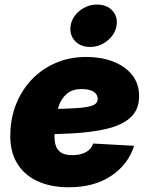

<svg xmlns="http://www.w3.org/2000/svg" viewBox="-20 -791 638 823"><path d="M274.4 11.7Q195.3 11.7 137.7 -15.9Q80.1 -43.5 50.5 -95.9Q21 -148.4 24.4 -222.7Q26.4 -289.1 50.3 -347.7Q74.2 -406.2 116.9 -450.9Q159.7 -495.6 218.8 -521.2Q277.8 -546.9 350.6 -546.9Q412.6 -546.9 463.9 -527.6Q515.1 -508.3 545.7 -470.7Q576.2 -433.1 576.2 -378.9Q576.2 -322.3 541.3 -289.1Q506.3 -255.9 441.2 -239.7Q376 -223.6 284.9 -219Q193.8 -214.4 81.1 -214.4L99.1 -323.2Q196.3 -323.2 255.6 -325Q314.9 -326.7 345.9 -331.5Q377 -336.4 387.9 -345Q398.9 -353.5 398.9 -366.2Q398.9 -386.7 381.1 -397.9Q363.3 -409.2 330.1 -409.2Q289.6 -409.2 266.1 -388.7Q242.7 -368.2 231.9 -336.9Q221.2 -305.7 217.8 -273.4Q214.4 -241.2 213.9 -217.8Q212.4 -190.9 218 -170.2Q223.6 -149.4 240.5 -137.7Q257.3 -126 290 -126Q324.7 -126 348.4 -138.9Q372.1 -151.9 379.4 -175.8L554.7 -166Q529.8 -86.4 457 -37.4Q384.3 11.7 274.4 11.7ZM366.2 -589.8Q324.7 -589.8 300.8 -616.2Q276.9 -642.6 282.7 -680.7Q289.1 -719.2 322 -745.4Q355 -771.5 396 -771.5Q437.5 -771.5 461.7 -745.4Q485.8 -719.2 479.5 -680.7Q473.1 -643.1 440.2 -616.5Q407.2 -589.8 366.2 -589.8Z"/></svg>

Font: Inter 18pt Black
Style: Italic
Weight: 900
Italic angle: -9.3988°
Designer: Rasmus Andersson
Foundry: rsms
Version: Version 4.001;git-66647c0bb